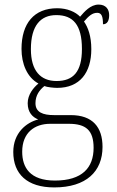

<svg xmlns="http://www.w3.org/2000/svg" viewBox="-20 -579 513 839"><path d="M217 240C357 240 428 170 428 63C428 -23 385 -76 289 -76H216C168 -76 135 -88 135 -128C135 -163 153 -186 174 -203C185 -198 215 -195 230 -195C329 -195 379 -262 379 -364C379 -421 365 -459 347 -485C368 -509 383 -523 405 -523C424 -523 430 -507 430 -473C449 -473 457 -489 457 -513C457 -538 443 -559 411 -559C375 -559 348 -527 330 -506C310 -527 274 -543 230 -543C129 -543 74 -477 74 -365C74 -301 98 -241 148 -214C127 -197 101 -166 101 -128C101 -88 122 -67 147 -57C95 -44 38 2 38 85C38 181 98 240 217 240ZM227 -225C157 -225 115 -270 115 -364C115 -468 158 -513 226 -513C299 -513 338 -471 338 -365C338 -265 300 -225 227 -225ZM220 210C111 210 77 153 77 84C77 1 131 -38 199 -38H281C355 -38 389 -10 389 67C389 154 339 210 220 210Z"/></svg>

Font: Noto Serif Hebrew SemiCondensed ExtraLight
Style: Regular
Weight: 200
Width: 4
Designer: Monotype Design Team
Foundry: Monotype Imaging Inc.
Version: Version 2.004